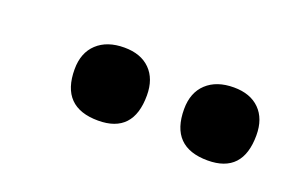

<svg xmlns="http://www.w3.org/2000/svg" viewBox="-34 -648 393 262"><g transform="rotate(20 162.5 -517.0)"><path d="M274 -464Q220 -464 220 -519Q220 -543 234.5 -556.5Q249 -570 274 -570Q298 -570 311.5 -556.5Q325 -543 325 -519Q325 -464 274 -464ZM115 -464Q61 -464 61 -519Q61 -543 75.5 -556.5Q90 -570 115 -570Q139 -570 152.5 -556.5Q166 -543 166 -519Q166 -464 115 -464Z"/></g></svg>

Font: Cormorant Light
Style: Bold Italic
Weight: 700
Italic angle: -10°
Version: Version 4.000